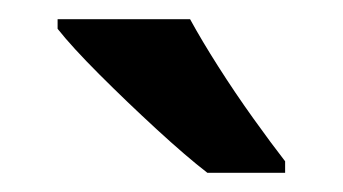

<svg xmlns="http://www.w3.org/2000/svg" viewBox="-20 -837 357 200"><path d="M178 -817Q190 -795 207.5 -767.5Q225 -740 244 -713.5Q263 -687 277 -669V-657H196Q174 -674 143 -702.5Q112 -731 83.5 -759.5Q55 -788 40 -807V-817Z"/></svg>

Font: Noto Sans Tamil UI SemiCondensed SemiBold
Style: Regular
Weight: 600
Width: 4
Designer: Jelle Bosma - Monotype Design Team
Foundry: Monotype Imaging Inc.
Version: Version 2.004; ttfautohint (v1.8.4.7-5d5b)